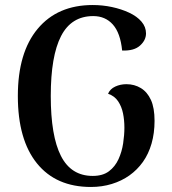

<svg xmlns="http://www.w3.org/2000/svg" viewBox="-20 -730 685 764"><path d="M342 14Q203 14 127 -80Q51 -174 51 -348Q51 -521 130 -615.5Q209 -710 349 -710Q388 -710 425.5 -702Q463 -694 494 -679.5Q525 -665 543 -644Q561 -623 561 -597Q561 -570 537 -548.5Q513 -527 466 -529Q459 -599 429 -632.5Q399 -666 351 -666Q264 -666 223 -586.5Q182 -507 182 -348Q182 -189 222.5 -109.5Q263 -30 349 -30Q389 -30 413.5 -48.5Q438 -67 451.5 -96.5Q465 -126 470 -159.5Q475 -193 475 -222Q475 -252 469.5 -279Q464 -306 450 -327Q436 -348 410 -357Q418 -376 438.5 -385.5Q459 -395 483 -395Q515 -395 540.5 -379.5Q566 -364 580.5 -332.5Q595 -301 595 -249Q595 -200 583 -158.5Q571 -117 548.5 -85.5Q526 -54 495 -32Q464 -10 425 2Q386 14 342 14Z"/></svg>

Font: Arima Thin SemiBold
Style: Regular
Weight: 600
Version: Version 1.100